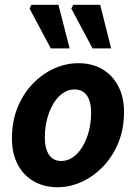

<svg xmlns="http://www.w3.org/2000/svg" viewBox="-20 -773 571 805"><path d="M222 12Q164 12 120.5 -13.5Q77 -39 53.5 -85Q30 -131 30 -192Q30 -264 53.5 -322Q77 -380 117 -421.5Q157 -463 206.5 -485.5Q256 -508 308 -508Q366 -508 409 -483Q452 -458 476 -411.5Q500 -365 500 -304Q500 -232 476 -174Q452 -116 412 -74.5Q372 -33 322.5 -10.5Q273 12 222 12ZM237 -98Q263 -98 285.5 -113.5Q308 -129 325 -156.5Q342 -184 352 -221Q362 -258 362 -301Q362 -347 344.5 -372.5Q327 -398 292 -398Q267 -398 244.5 -383Q222 -368 205 -340.5Q188 -313 178 -276Q168 -239 168 -195Q168 -150 185.5 -124Q203 -98 237 -98ZM193 -570 104 -737 112 -753H225L272 -570ZM368 -570 279 -737 287 -753H400L446 -570Z"/></svg>

Font: Source Sans 3 ExtraLight
Style: Bold Italic
Weight: 700
Italic angle: -11°
Version: Version 3.052;hotconv 1.1.0;makeotfexe 2.6.0